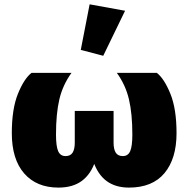

<svg xmlns="http://www.w3.org/2000/svg" viewBox="-20 -854 872 889"><path d="M250.5 14.6Q317.4 14.6 359.4 -16.8Q401.4 -48.3 420.9 -107.9H411.6Q432.6 -45.9 473.9 -15.6Q515.1 14.6 577.1 14.6Q686 14.6 741.7 -52.5Q797.4 -119.6 797.4 -237.3Q797.4 -350.1 768.8 -420.2Q740.2 -490.2 706.1 -516.6H521Q561.5 -460.4 577.1 -394Q592.8 -327.6 592.8 -231Q592.8 -176.8 582.8 -154.1Q572.8 -131.3 548.8 -131.3Q525.9 -131.3 515.9 -147.2Q505.9 -163.1 505.9 -193.4V-340.3H326.2V-193.4Q326.2 -163.1 316.2 -147.2Q306.2 -131.3 283.7 -131.3Q259.3 -131.3 249.3 -154.1Q239.3 -176.8 239.3 -231Q239.3 -328.1 254.9 -394.3Q270.5 -460.4 311 -516.6H126Q91.8 -490.2 63.2 -420.2Q34.7 -350.1 34.7 -237.3Q34.7 -116.7 92 -51Q149.4 14.6 250.5 14.6ZM458 -595.7 559.1 -804.2 395 -834 354 -623Z"/></svg>

Font: Roboto Flex
Style: Optical Size 14.0 Weight 1000 Grade 0.00 Width 100 Slant 0.00 Parametric Thick Stroke 96 Parametric Thin Stroke 79 Parametric Counter Width 468 Parametric Uppercase Height 712 Parametric Lowercase Height 514 Parametric Ascender Height 750 Parametric Descender Depth -203.00 Parametric Figure Height 738
Weight: 1000
Designer: Berlow after Robertson
Foundry: Google
Version: Version 3.000